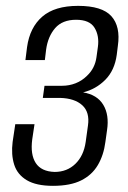

<svg xmlns="http://www.w3.org/2000/svg" viewBox="-20 -614 429 642"><path d="M157.1 7.4Q101.4 7.4 69.7 -11.4Q37.9 -30.3 27.4 -63.7Q16.9 -97.1 22.2 -139.4L31.1 -198.8H95.4L87.8 -148.1Q81.1 -97.2 99.6 -68.8Q118.1 -40.5 162.6 -39.1Q204.1 -39.1 232 -66.1Q259.9 -93.1 266.5 -139.3L274.1 -194.1Q280.6 -238.7 255.2 -262Q229.8 -285.2 181.4 -286.6H123.2L128.8 -327.2H188Q211.4 -327.2 232.8 -335.6Q254.2 -344 270.4 -360.1Q284.4 -373.2 292.2 -388.8Q300.1 -404.5 302.5 -422.3L307.3 -456.9Q312.5 -494.6 296 -521.3Q279.6 -547.9 234.5 -547.9Q188.6 -547.9 164.4 -520Q140.2 -492 134.2 -448.1L130 -413.2H65L70.5 -456.8Q79.8 -522.4 121.4 -558.4Q163 -594.4 241.1 -594.4Q321.3 -594.4 352.4 -559.9Q383.4 -525.3 374.1 -460.9L370.4 -430.9Q363.4 -378.8 332.1 -347.2Q300.8 -315.7 257.8 -305.1Q305.1 -297.3 325.4 -263.4Q345.7 -229.6 337.9 -178.6L332.4 -139.4Q326.8 -95.4 307.2 -62.1Q287.6 -28.8 251.3 -10.7Q215 7.4 157.1 7.4Z"/></svg>

Font: Alumni Sans Thin
Style: Italic
Weight: 100
Italic angle: -8°
Designer: Robert E. Leuschke
Foundry: Robert E. Leuschke
Version: Version 1.016